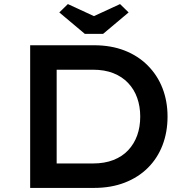

<svg xmlns="http://www.w3.org/2000/svg" viewBox="-20 -922 921 942"><path d="M128 0V-700H441Q525 -700 591.5 -674Q658 -648 705.5 -600Q753 -552 777.5 -488.5Q802 -425 802 -350Q802 -274 777.5 -210Q753 -146 706 -99Q659 -52 592 -26Q525 0 441 0ZM258 -101 248 -120H436Q493 -120 536.5 -137Q580 -154 609 -185Q638 -216 653 -257.5Q668 -299 668 -350Q668 -400 653 -442Q638 -484 608.5 -515Q579 -546 536 -563Q493 -580 436 -580H245L258 -597ZM396 -756 271 -861 313 -902 456 -836H426L569 -902L611 -861L486 -756Z"/></svg>

Font: Lexend Exa Medium
Style: Regular
Weight: 500
Designer: Bonnie Shaver-Troup, Thomas Jockin
Foundry: Lexend
Version: Version 1.007